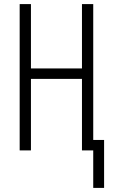

<svg xmlns="http://www.w3.org/2000/svg" viewBox="-20 -734 554 937"><path d="M435 183H488V-51H435V-714H380V-400H131V-714H76V0H131V-349H380V0H435Z"/></svg>

Font: Noto Sans UI Condensed Light
Style: Regular
Weight: 300
Width: 3
Designer: Monotype Design Team
Foundry: Monotype Imaging Inc.
Version: Version 1.901